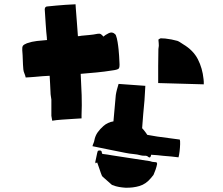

<svg xmlns="http://www.w3.org/2000/svg" viewBox="-20 -834 1040 897"><path d="M84 -599Q83 -614 87 -620Q91 -626 106 -632Q129 -640 152.5 -642.5Q176 -645 200 -647Q199 -649 199 -652Q199 -655 199 -657Q196 -683 193.5 -721.5Q191 -760 189 -791Q190 -804 202 -804Q213 -805 223 -806Q233 -807 243 -808Q265 -810 287 -811.5Q309 -813 333 -814L334 -797Q336 -766 339 -732.5Q342 -699 344 -665Q348 -665 352 -665.5Q356 -666 360 -667Q379 -669 397.5 -670.5Q416 -672 435 -676Q445 -678 451 -674.5Q457 -671 463 -663Q472 -671 488 -679Q504 -687 517 -675Q522 -672 526 -654.5Q530 -637 532 -620Q534 -603 534 -603Q536 -587 536.5 -572.5Q537 -558 538 -543Q540 -519 534.5 -513.5Q529 -508 505 -505Q468 -499 431 -495.5Q394 -492 357 -489Q360 -438 361.5 -389.5Q363 -341 361 -297V-281Q348 -280 321.5 -278.5Q295 -277 268 -275Q241 -273 224 -270Q223 -273 222 -281Q221 -289 220 -293V-369Q219 -377 217.5 -385.5Q216 -394 216 -403Q215 -424 214 -444Q213 -464 212 -480Q195 -479 178 -478Q161 -477 144 -475Q135 -474 124.5 -473.5Q114 -473 100 -472Q98 -482 94 -491Q90 -500 89 -510Q87 -533 86.5 -554.5Q86 -576 84 -599ZM931 -464Q932 -458 932 -452Q932 -446 932 -440L719 -446Q719 -486 719 -525.5Q719 -565 720 -605Q720 -609 721 -612.5Q722 -616 722 -620Q722 -626 721.5 -632.5Q721 -639 720 -649Q721 -649 724.5 -652Q728 -655 732 -655Q742 -655 752 -654Q762 -653 772 -651Q781 -650 790 -647.5Q799 -645 809 -643Q811 -642 813.5 -641Q816 -640 819 -638Q823 -635 827.5 -632.5Q832 -630 836 -627Q883 -599 904.5 -557Q926 -515 931 -464ZM659 -433Q658 -415 657 -398.5Q656 -382 655 -365Q652 -332 649 -299.5Q646 -267 644 -235Q647 -232 650 -228.5Q653 -225 656 -221Q659 -217 662 -213Q665 -209 668 -204Q680 -202 691.5 -200Q703 -198 715 -196Q741 -192 767.5 -189Q794 -186 820 -182Q822 -176 821.5 -160Q821 -144 819 -127Q817 -110 814 -99Q797 -101 779 -103Q761 -105 743 -106Q730 -108 715 -109Q700 -110 686 -111Q686 -108 685 -106Q684 -102 681.5 -99.5Q679 -97 674 -100Q667 -107 657 -106.5Q647 -106 639 -108Q621 -113 602.5 -114.5Q584 -116 565 -120Q528 -127 490 -135Q452 -143 412 -151Q414 -159 417 -165.5Q420 -172 421 -179Q425 -200 436.5 -216Q448 -232 463 -245Q473 -254 485 -259.5Q497 -265 510 -267Q513 -298 515.5 -328.5Q518 -359 521 -390Q523 -403 526.5 -416Q530 -429 534 -442ZM681 -81Q685 -80 691 -78Q695 -77 699.5 -77Q704 -77 711 -76Q711 -75 712.5 -73Q714 -71 714 -68Q713 -61 711 -55Q709 -49 707 -42Q705 -36 702.5 -30.5Q700 -25 698 -19Q697 -16 694 -13Q692 -10 689.5 -7.5Q687 -5 685 -2Q662 26 631.5 35Q601 44 566 43Q551 42 536 39.5Q521 37 507 31Q504 31 502 29Q491 19 480.5 10Q470 1 459 -9Q456 -12 454.5 -17Q453 -22 451 -26Q447 -37 443 -49.5Q439 -62 434 -75Q433 -74 431 -73.5Q429 -73 426 -71Q426 -74 425.5 -76.5Q425 -79 426 -81Q428 -91 430 -100Q432 -109 434 -119Q435 -124 436.5 -127.5Q438 -131 445 -131Q456 -132 456 -119Q457 -119 458 -115Q469 -114 481 -112Q493 -110 505 -108Q549 -101 593 -94.5Q637 -88 681 -81Z"/></svg>

Font: Palette Mosaic
Style: Regular
Weight: 400
Designer: Shibuyafont
Version: Version 1.001